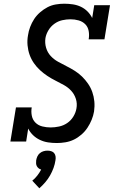

<svg xmlns="http://www.w3.org/2000/svg" viewBox="-20 -763 640 1035"><path d="M287 8Q262 8 239 4.5Q216 1 195 -9Q174 -19 158 -34.5Q142 -50 132 -70L121 0H36L66 -184H151Q147 -161 151.5 -139Q156 -117 171 -102Q186 -87 208 -81.5Q230 -76 253 -76Q275 -76 298.5 -81Q322 -86 342 -99.5Q362 -113 375 -134Q388 -155 392 -178Q397 -205 389 -230Q381 -255 364 -273.5Q347 -292 324.5 -304.5Q302 -317 279 -328.5Q256 -340 235 -354Q214 -368 195.5 -385Q177 -402 162.5 -423Q148 -444 139.5 -468Q131 -492 128.5 -519Q126 -546 131 -573Q134 -595 142.5 -617.5Q151 -640 164 -660Q177 -680 196 -696.5Q215 -713 236 -724Q257 -735 280.5 -739Q304 -743 326 -743Q350 -743 373 -739.5Q396 -736 416 -726.5Q436 -717 451.5 -701.5Q467 -686 477 -666L488 -735H573L543 -551H458Q462 -574 458 -596Q454 -618 439.5 -632.5Q425 -647 404 -653Q383 -659 360 -659Q338 -659 315.5 -654Q293 -649 273.5 -635Q254 -621 241.5 -600.5Q229 -580 225 -558Q221 -531 228.5 -505.5Q236 -480 253 -461.5Q270 -443 292.5 -430.5Q315 -418 338 -406.5Q361 -395 382.5 -381.5Q404 -368 422 -350.5Q440 -333 454.5 -312Q469 -291 477.5 -267Q486 -243 488.5 -216.5Q491 -190 487 -162Q483 -139 474 -117Q465 -95 451.5 -74.5Q438 -54 419 -37.5Q400 -21 378.5 -10.5Q357 0 333 4Q309 8 287 8ZM192 252 154 211Q169 199 181 183.5Q193 168 202 151Q194 149 188 144Q182 139 178.5 132.5Q175 126 174.5 117.5Q174 109 175 101Q177 90 181.5 80Q186 70 195 62.5Q204 55 215 52Q226 49 236 49Q246 49 256 52Q266 55 272 62.5Q278 70 279.5 80Q281 90 279 101Q276 122 268.5 142.5Q261 163 250 182.5Q239 202 224 219.5Q209 237 192 252Z"/></svg>

Font: Iosevka HT Medium Extended
Style: Italic
Weight: 500
Width: 7
Italic angle: -9°
Monospace: yes
Designer: Belleve Invis
Foundry: Belleve Invis
Version: Version 32.3.0; ttfautohint (v1.8.4)